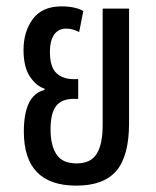

<svg xmlns="http://www.w3.org/2000/svg" viewBox="-20 -575 490 604"><path d="M55 -161Q55 -276 120 -292V-296Q93 -305 73.5 -335Q54 -365 54 -418Q54 -476 83.5 -515.5Q113 -555 174 -555Q195 -555 213.5 -551Q232 -547 242 -540L229 -474Q209 -485 188 -485Q163 -485 150 -465.5Q137 -446 137 -413Q137 -364 157.5 -345Q178 -326 212 -326H226V-264H212Q174 -264 156.5 -241.5Q139 -219 139 -168Q139 -118 157.5 -89.5Q176 -61 221 -61Q266 -61 284.5 -91.5Q303 -122 303 -182V-548H386V-188Q386 -84 346 -37.5Q306 9 220 9Q55 9 55 -161Z"/></svg>

Font: Noto Sans Thai Cond
Style: Regular
Weight: 400
Width: 3
Designer: Monotype Design Team
Foundry: Monotype Imaging Inc.
Version: Version 1.000